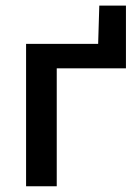

<svg xmlns="http://www.w3.org/2000/svg" viewBox="-20 -650 483 670"><path d="M71 0V-497H322.5L326.5 -630.5H419.5V-411.5H178V0Z"/></svg>

Font: Heraclito Medium
Style: Regular
Weight: 500
Designer: Kostas Bartsokas (font) & Cristiano Sobral (main changes)
Foundry: Kostas Bartsokas (font) & Cristiano Sobral (main changes)
Version: Version 1.00;July 8, 2020;FontCreator 13.0.0.2655 64-bit